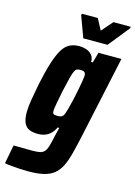

<svg xmlns="http://www.w3.org/2000/svg" viewBox="-165 -759 729 1033"><g transform="rotate(15 199.0 -243.0)"><path d="M98 204Q74 204 49.5 202.5Q25 201 3.5 199Q-18 197 -33 194L-13 90Q8 90 25 90Q42 90 58 90.5Q74 91 89 91Q117 91 133 87.5Q149 84 158.5 73.5Q168 63 174.5 40.5Q181 18 189 -20Q192 -34 195.5 -46.5Q199 -59 200 -65H191Q182 -45 168 -31Q154 -17 136 -10.5Q118 -4 97 -4Q65 -4 46 -13.5Q27 -23 18 -44.5Q9 -66 9 -102Q9 -131 15.5 -170Q22 -209 32 -261Q48 -338 64 -388Q80 -438 97.5 -466.5Q115 -495 138 -506.5Q161 -518 192 -518Q211 -518 229.5 -512Q248 -506 261 -491.5Q274 -477 274 -452H283L299 -510H427L330 -59Q317 1 305.5 45.5Q294 90 279 120.5Q264 151 241 169.5Q218 188 183.5 196Q149 204 98 204ZM173 -125Q183 -125 190.5 -126.5Q198 -128 203.5 -134.5Q209 -141 213 -154Q216 -163 222 -184.5Q228 -206 234 -233Q240 -260 245.5 -287.5Q251 -315 254.5 -337Q258 -359 259 -369Q259 -386 252 -391Q245 -396 231 -396Q218 -396 210.5 -393Q203 -390 197 -377.5Q191 -365 184 -337.5Q177 -310 166 -261Q157 -218 151.5 -186.5Q146 -155 146 -146Q146 -136 149 -131.5Q152 -127 158 -126Q164 -125 173 -125ZM200 -564 157 -681 159 -690H247L280 -628L334 -690H431L429 -681L335 -564Z"/></g></svg>

Font: Saira Condensed ExtraBold
Style: Italic
Weight: 800
Width: 3
Italic angle: -12°
Designer: Hector Gatti with collaboration of the Omnibus-Type team
Foundry: Omnibus-Type
Version: Version 1.101